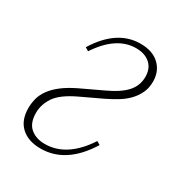

<svg xmlns="http://www.w3.org/2000/svg" viewBox="-132 -617 684 725"><g transform="rotate(30 210.0 -254.0)"><path d="M145 12Q91 12 60 -16.5Q29 -45 29 -98Q29 -119 34.5 -140Q40 -161 54.5 -181Q69 -201 93 -219.5Q117 -238 154 -256L245 -299Q302 -325 327.5 -353.5Q353 -382 353 -420Q353 -457 330 -477Q307 -497 269 -497Q184 -497 117 -396L102 -405Q173 -520 275 -520Q328 -520 357.5 -492Q387 -464 387 -419Q387 -391 376.5 -369Q366 -347 349 -329.5Q332 -312 309 -298Q286 -284 261 -272L170 -229Q107 -199 85 -166Q63 -133 63 -97Q63 -52 87.5 -31.5Q112 -11 150 -11Q246 -11 317 -120L332 -111Q256 12 145 12Z"/></g></svg>

Font: IBM Plex Serif ExtraLight
Style: Italic
Weight: 200
Italic angle: -14°
Designer: Mike Abbink, Paul van der Laan, Pieter van Rosmalen
Foundry: Bold Monday
Version: Version 2.5